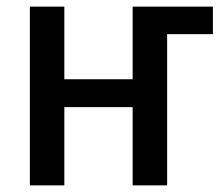

<svg xmlns="http://www.w3.org/2000/svg" viewBox="-20 -559 674 579"><path d="M70 0V-539H174V-320H380V-539H622V-456H484V0H380V-236H174V0Z"/></svg>

Font: Noto Sans Display SemiCondensed Medium
Style: Regular
Weight: 500
Width: 4
Designer: Monotype Design Team
Foundry: Monotype Imaging Inc.
Version: Version 2.003